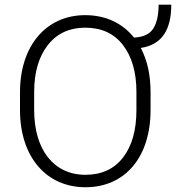

<svg xmlns="http://www.w3.org/2000/svg" viewBox="-20 -785 747 815"><path d="M619.1 -393.6C619.1 -466.3 605.5 -528.8 577.6 -581.5C668 -595.2 707 -659.2 707 -765.1H653.3C653.3 -722.7 646 -689 631.3 -665C616.7 -640.6 589.4 -627.4 548.8 -625.5C500.5 -686 429.2 -720.7 341.8 -720.7C176.8 -720.7 64.9 -591.8 64.9 -393.6V-317.9C64.9 -118.2 177.2 9.8 342.8 9.8C511.2 9.8 619.1 -118.2 619.1 -317.9ZM559.1 -317.9C559.1 -233.4 540.5 -166.5 502.9 -117.2C465.3 -67.9 411.6 -43 342.8 -43C208.5 -43 125 -148.9 125 -317.9V-394.5C125 -478 144.5 -544.4 183.1 -593.8C221.7 -643.1 274.9 -667.5 341.8 -667.5C410.6 -667.5 463.9 -643.1 502 -593.8C540 -544.4 559.1 -478 559.1 -394.5Z"/></svg>

Font: Vazirmatn ExtraLight
Style: Regular
Weight: 200
Designer: Saber Rastikerdar
Foundry: Saber Rastikerdar
Version: Version 33.003